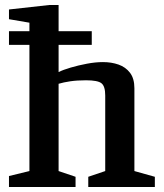

<svg xmlns="http://www.w3.org/2000/svg" viewBox="-20 -750 657 770"><path d="M16 0V-44L98 -64V-659L16 -673V-712L178 -730H215V-461Q233 -470 263.5 -479Q294 -488 328.5 -494.5Q363 -501 393 -501Q427 -501 455.5 -491Q484 -481 501.5 -458Q519 -435 519 -396V-64L601 -41V0H334V-41L402 -64V-367Q402 -404 387 -416Q372 -428 325 -428Q289 -428 262 -424Q235 -420 215 -414V-64L283 -41V0ZM16 -570V-625H348V-570Z"/></svg>

Font: Manuale SemiBold
Style: Regular
Weight: 600
Version: Version 1.002